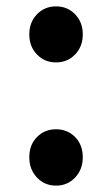

<svg xmlns="http://www.w3.org/2000/svg" viewBox="-20 -569 351 603"><path d="M156 -373Q120 -373 96 -398Q72 -423 72 -461Q72 -499 96 -524Q120 -549 156 -549Q192 -549 216 -524Q240 -499 240 -461Q240 -423 216 -398Q192 -373 156 -373ZM156 14Q120 14 96 -11.5Q72 -37 72 -75Q72 -114 96 -138.5Q120 -163 156 -163Q192 -163 216 -138.5Q240 -114 240 -75Q240 -37 216 -11.5Q192 14 156 14Z"/></svg>

Font: Noto Sans JP Thin SemiBold
Style: Regular
Weight: 600
Version: Version 2.004-H2;hotconv 1.0.118;makeotfexe 2.5.65603